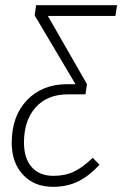

<svg xmlns="http://www.w3.org/2000/svg" viewBox="-20 -704 468 735"><path d="M428.2 -684.1 421.9 -643.1H163.1L313 -381.8L307.1 -342.8H240.2Q161.1 -342.8 116.5 -293Q71.8 -243.2 71.8 -158.2Q71.8 -98.1 101.3 -64.5Q130.9 -30.8 185.1 -30.8Q229 -30.8 263.7 -47.4Q298.3 -64 335 -100.1L360.8 -73.2Q322.3 -31.2 280 -10Q237.8 11.2 183.1 11.2Q110.8 11.2 67.9 -35.2Q24.9 -81.5 24.9 -157.2Q24.9 -259.8 83.5 -320.8Q142.1 -381.8 237.8 -381.8H269L112.8 -645L118.2 -684.1Z"/></svg>

Font: Fira Sans Compressed ExtraLight
Style: Italic
Weight: 250
Width: 3
Italic angle: -8°
Designer: Carrois Corporate & Edenspiekermann AG
Foundry: Carrois Corporate GbR & Edenspiekermann AG
Version: Version 4.203;PS 004.203;hotconv 1.0.88;makeotf.lib2.5.64775